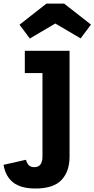

<svg xmlns="http://www.w3.org/2000/svg" viewBox="-112 -836 530 1077"><path d="M27.2 -551.2H278.2V42.9Q278.2 125.4 233.1 173.4Q187.9 221.4 86.8 221.4Q5.6 221.4 -37.5 188Q-80.6 154.6 -92.2 88.6L33.6 60.2Q39.1 80.7 49.9 91.1Q60.7 101.6 80.2 101.6Q103.2 101.6 114.7 86.9Q126.2 72.2 126.2 42.9V-426H27.2ZM247.6 -815.9 398.3 -698.1 340.3 -620.7 198.2 -704.1 55.3 -620 -2.6 -697.4 148.8 -815.9Z"/></svg>

Font: Hepta Slab ExtraLight
Style: Regular
Weight: 200
Designer: Michael LaGattuta
Foundry: Michael LaGattuta
Version: Version 1.100